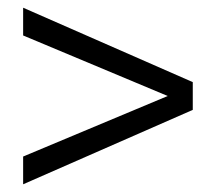

<svg xmlns="http://www.w3.org/2000/svg" viewBox="-20 -551 560 498"><path d="M40 -145 415 -302 40 -459V-531L480 -338V-266L40 -73Z"/></svg>

Font: Thasadith
Style: Bold
Weight: 700
Designer: Cadson Demak Co.,Ltd.
Foundry: Cadson Demak Co.,Ltd.
Version: Version 1.000; ttfautohint (v1.6)